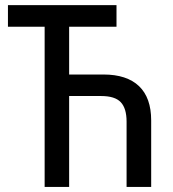

<svg xmlns="http://www.w3.org/2000/svg" viewBox="-20 -734 678 754"><path d="M437.5 -713.9V-628.9H251.5V-441.4H386.2Q478 -441.4 525.9 -395.8Q573.7 -350.1 573.7 -261.2V0H477.1V-256.3Q477.1 -308.6 454.1 -332.8Q431.2 -356.9 377.4 -356.9H251.5V0H155.3V-628.9H11.2V-713.9Z"/></svg>

Font: Open Sans SemiCondensed Medium
Style: Regular
Weight: 500
Width: 4
Designer: Monotype Design Team
Foundry: Monotype Imaging Inc.
Version: Version 3.000